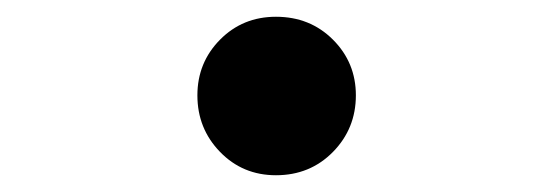

<svg xmlns="http://www.w3.org/2000/svg" viewBox="-20 -464 655 228"><path d="M214.4 -350.8Q214.4 -389.7 241.3 -416.9Q268.2 -444.1 307.7 -444.1Q348.2 -444.1 375.4 -416.9Q402.6 -389.7 402.6 -350.8Q402.6 -311.3 375.4 -283.6Q348.2 -255.9 307.7 -255.9Q268.2 -255.9 241.3 -283.6Q214.4 -311.3 214.4 -350.8Z"/></svg>

Font: Fira Code Retina
Style: Regular
Weight: 450
Monospace: yes
Designer: Carrois Corporate, Edenspiekermann AG, Nikita Prokopov
Foundry: Carrois Corporate, Edenspiekermann AG, Nikita Prokopov
Version: Version 6.002